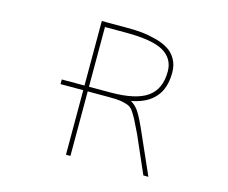

<svg xmlns="http://www.w3.org/2000/svg" viewBox="-102 -894 1204 1013"><g transform="rotate(15 500.0 -388.0)"><path d="M757.8 -22.5 668.9 -225.6Q646.5 -272.5 633.8 -296.9Q621.1 -320.3 608.4 -338.9Q594.7 -357.4 574.2 -363.3Q555.7 -369.1 536.1 -372.1Q516.6 -375 475.6 -375H359.4V-22.5H335V-375H210.9V-400.4H335V-752.9H475.6Q517.6 -752.9 553.2 -749.5Q588.9 -746.1 629.9 -735.4Q669.9 -725.6 698.2 -708Q726.6 -692.4 745.6 -660.6Q764.6 -628.9 764.6 -585.9Q764.6 -499 720.7 -450.2Q680.7 -404.3 604.5 -387.7L592.8 -384.8L602.5 -378.9Q620.1 -367.2 636.7 -343.8Q658.2 -311.5 691.4 -234.4L785.2 -22.5ZM359.4 -400.4H475.6Q614.3 -400.4 676.8 -444.3Q740.2 -488.3 740.2 -585.9Q740.2 -656.2 677.7 -692.4Q616.2 -726.6 475.6 -726.6H359.4Z"/></g></svg>

Font: Mgen+ 1m thin
Style: Regular
Weight: 100
Designer: [Source Han Sans]
Ryoko NISHIZUKA  (kana & ideographs); Paul D. Hunt (Latin, Greek & Cyrillic); Wenlong ZHANG  (bopomofo
Version: Version 1.059.20150602